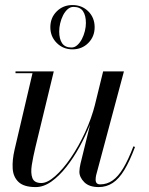

<svg xmlns="http://www.w3.org/2000/svg" viewBox="-20 -750 607 780"><path d="M125 10Q77 10 55.2 -10.8Q33.5 -31.5 31.5 -65.8Q29.5 -100 39 -141L112 -452.5H43V-460H198.5L124 -152.5Q114.5 -113 109.2 -80Q104 -47 111.5 -26.8Q119 -6.5 148 -6.5Q172.5 -6.5 204.2 -34.5Q236 -62.5 267.8 -109Q299.5 -155.5 325.8 -212.5Q352 -269.5 366.5 -327H372.5Q363.5 -288.5 345.5 -243.2Q327.5 -198 303 -153.2Q278.5 -108.5 249.2 -71.5Q220 -34.5 188.5 -12.2Q157 10 125 10ZM381 10Q342 10 322.2 -10Q302.5 -30 302.5 -52.5Q302.5 -58.5 303.8 -67.8Q305 -77 307 -85L399 -460H483.5L370.5 -38Q369.5 -33.5 369 -28.8Q368.5 -24 368.5 -20Q368.5 -1 387 -1Q414.5 -1 437.2 -16.8Q460 -32.5 480.5 -66.5Q501 -100.5 522 -155.5L528.5 -153Q507 -95.5 485.2 -59.5Q463.5 -23.5 438 -6.8Q412.5 10 381 10ZM274.5 -549.5Q236.5 -549.5 210.5 -575.5Q184.5 -601.5 184.5 -639.5Q184.5 -678 210.5 -703.8Q236.5 -729.5 274.5 -729.5Q313 -729.5 338.8 -703.8Q364.5 -678 364.5 -639.5Q364.5 -601.5 338.8 -575.5Q313 -549.5 274.5 -549.5ZM270.5 -557Q283.5 -557 294.2 -566.8Q305 -576.5 312.8 -591.5Q320.5 -606.5 324.8 -623.8Q329 -641 329 -656.5Q329 -687 317.2 -704.5Q305.5 -722 278.5 -722Q265.5 -722 254.8 -712.5Q244 -703 236.2 -687.8Q228.5 -672.5 224.5 -655.2Q220.5 -638 220.5 -622.5Q220.5 -592 232.2 -574.5Q244 -557 270.5 -557Z"/></svg>

Font: Bodoni Moda 28pt
Style: Italic
Weight: 400
Italic angle: -13°
Designer: Owen Earl
Foundry: indestructible type
Version: Version 2.004